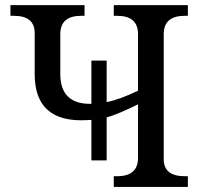

<svg xmlns="http://www.w3.org/2000/svg" viewBox="-20 -734 796 754"><path d="M320.8 -262.2 338.9 -263.2V-104H398.9V-272.9C425.3 -279.8 466.3 -296.9 522 -324.2V-113.8C522 -65.9 494.6 -42 439.9 -42H426.8V0H717.8V-42H705.1C650.4 -42 623 -64.5 623 -108.9V-600.1C623 -647.9 650.4 -671.9 705.1 -671.9H717.8V-713.9H426.8V-671.9H439.9C494.6 -671.9 522 -647.9 522 -600.1V-377.9C472.7 -354 431.6 -339.4 398.9 -333V-496.1H338.9V-326.2H334C255.9 -326.2 216.8 -365.2 216.8 -443.8V-600.1C216.8 -647.9 244.1 -671.9 298.8 -671.9H312V-713.9H21V-671.9H34.2C88.9 -671.9 116.2 -649.4 116.2 -604V-442.9C116.2 -314.9 184.6 -254.9 320.8 -262.2Z"/></svg>

Font: The Erased English
Style: Regular
Weight: 400
Designer: Monotype Design team + ligartures altered by 180 Amsterdam
Foundry: Monotype Imaging Inc.
Version: Version 1.030;Glyphs 3.1.2 (3151)